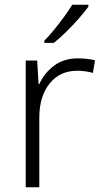

<svg xmlns="http://www.w3.org/2000/svg" viewBox="-20 -786 434 806"><path d="M307 -541Q346 -541 379 -533L370 -480Q338 -489 304 -489Q231 -489 188 -435Q145 -381 145 -292V0H88V-532H136L142 -433H145Q165 -478 206 -509.5Q247 -541 307 -541ZM351 -758Q336 -737 311.5 -709Q287 -681 259 -653.5Q231 -626 206 -606H166V-615Q185 -634 207 -661Q229 -688 249.5 -716Q270 -744 283 -766H351Z"/></svg>

Font: RS Noto Sans Light
Style: Regular
Weight: 300
Designer: Monotype Design Team
Foundry: Monotype Imaging Inc.
Version: Version 3.10